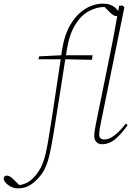

<svg xmlns="http://www.w3.org/2000/svg" viewBox="-148 -778 721 1053"><path d="M418 -758Q448 -758 469 -746Q490 -734 500 -717Q502 -725 503 -732Q504 -739 505 -746L524 -748L534 -738L404 -99Q401 -85 398.5 -68.5Q396 -52 396 -40Q396 -13 425 -13Q451 -13 481 -36.5Q511 -60 542 -100L552 -92Q521 -47 486.5 -17Q452 13 411 13Q393 13 381 1Q369 -11 369 -31Q369 -48 371.5 -62Q374 -76 378 -99L463 -517Q471 -558 479 -600Q487 -642 495 -691Q493 -690 489 -690Q481 -690 472.5 -695.5Q464 -701 454 -711L425 -740Q379 -739 337 -715.5Q295 -692 263.5 -640.5Q232 -589 218 -502Q217 -495 216 -488.5Q215 -482 214 -475H360L356 -450L210 -453Q194 -350 178 -247.5Q162 -145 145 -41Q135 18 125.5 62Q116 106 101.5 139.5Q87 173 60 201Q32 231 6.5 243Q-19 255 -50 255Q-76 255 -98.5 240Q-121 225 -128 206Q-128 185 -110 185Q-97 185 -80 200L-42 237Q-14 233 6.5 220.5Q27 208 47 184Q68 159 81 130Q94 101 103.5 59.5Q113 18 122 -41Q139 -145 154 -247.5Q169 -350 185 -453H63L67 -469L188 -475Q189 -482 190 -488.5Q191 -495 192 -502Q205 -587 239 -644Q273 -701 320 -729.5Q367 -758 418 -758Z"/></svg>

Font: Source Serif Pro ExtraLight
Style: Italic
Weight: 200
Italic angle: -12°
Designer: Frank Grießhammer
Foundry: Adobe Systems Incorporated
Version: Version 3.001;hotconv 1.0.111;makeotfexe 2.5.65597